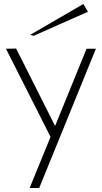

<svg xmlns="http://www.w3.org/2000/svg" viewBox="-20 -745 512 965"><path d="M129 200 234 -57 10 -500 61 -501 257 -112 415 -500H462L177 200ZM149 -565 132 -570 399 -725 422 -686Z"/></svg>

Font: Panamera Light
Style: Regular
Weight: 300
Designer: Bastien Sozeau
Foundry: NBR — Bastien Sozeau
Version: Version 3.002; ttfautohint (v1.8.4.7-5d5b);gftools[0.9.33]